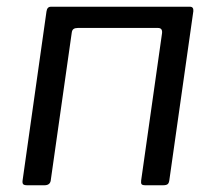

<svg xmlns="http://www.w3.org/2000/svg" viewBox="-20 -550 641 570"><path d="M61 0Q52 0 49 -3Q46 -6 47 -14L118 -516Q120 -530 131 -530H544Q555 -530 554 -517L483 -17Q482 -7 478 -3.5Q474 0 464 0H412Q403 0 400.5 -3Q398 -6 399 -14L461 -451Q462 -459 459 -463Q456 -467 449 -467H211Q203 -467 198.5 -464Q194 -461 193 -453L131 -17Q130 0 112 0Z"/></svg>

Font: Libre Franklin
Style: Italic
Weight: 400
Italic angle: -8°
Designer: Pablo Impallari, Rodrigo Fuenzalida, Nhung Nguyen
Foundry: Impallari Type
Version: Version 3.000